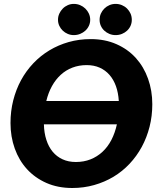

<svg xmlns="http://www.w3.org/2000/svg" viewBox="-20 -932 800 960"><path d="M199.5 -310.5Q200.5 -267.5 211.8 -232.8Q223 -198 243.2 -173.5Q263.5 -149 292.8 -135.5Q322 -122 359.5 -122Q399 -122 432.5 -135.2Q466 -148.5 492.2 -172.8Q518.5 -197 536.8 -232Q555 -267 564.5 -310.5ZM574 -427Q571.5 -468 559.8 -501Q548 -534 527.5 -557.5Q507 -581 478.2 -593.8Q449.5 -606.5 413.5 -606.5Q375 -606.5 342.2 -594Q309.5 -581.5 284 -558.2Q258.5 -535 240 -501.8Q221.5 -468.5 211.5 -427ZM433.5 -736.5Q505 -736.5 562.2 -711.2Q619.5 -686 659.2 -642Q699 -598 720.2 -538.5Q741.5 -479 741.5 -411Q741.5 -352 727.8 -298Q714 -244 688.8 -197.5Q663.5 -151 627.8 -113Q592 -75 547.5 -48.2Q503 -21.5 451 -6.8Q399 8 341.5 8Q269.5 8 212.2 -17.2Q155 -42.5 115 -86.2Q75 -130 53.8 -189.2Q32.5 -248.5 32.5 -317Q32.5 -376 46.2 -430.2Q60 -484.5 85.2 -531Q110.5 -577.5 146.5 -615.5Q182.5 -653.5 227 -680.2Q271.5 -707 323.5 -721.8Q375.5 -736.5 433.5 -736.5ZM431 -833Q431 -817 424.5 -803Q418 -789 406.8 -778.8Q395.5 -768.5 380.8 -762.5Q366 -756.5 349 -756.5Q333 -756.5 318.8 -762.5Q304.5 -768.5 293.8 -778.8Q283 -789 276.5 -803Q270 -817 270 -833Q270 -849.5 276.5 -863.8Q283 -878 293.8 -889Q304.5 -900 318.8 -906.2Q333 -912.5 349 -912.5Q366 -912.5 380.8 -906.2Q395.5 -900 406.8 -889Q418 -878 424.5 -863.8Q431 -849.5 431 -833ZM639 -833Q639 -817 632.8 -803Q626.5 -789 615.5 -778.8Q604.5 -768.5 589.8 -762.5Q575 -756.5 558 -756.5Q541.5 -756.5 527 -762.5Q512.5 -768.5 501.5 -778.8Q490.5 -789 484.2 -803Q478 -817 478 -833Q478 -849.5 484.2 -863.8Q490.5 -878 501.5 -889Q512.5 -900 527 -906.2Q541.5 -912.5 558 -912.5Q575 -912.5 589.8 -906.2Q604.5 -900 615.5 -889Q626.5 -878 632.8 -863.8Q639 -849.5 639 -833Z"/></svg>

Font: Lato ExtraBold
Style: Italic
Weight: 800
Italic angle: -7°
Designer: Lukasz Dziedzic with Adam Twardoch and Botio Nikoltchev
Foundry: tyPoland Lukasz Dziedzic
Version: Version 2.015; 2015-08-06; http://www.latofonts.com/